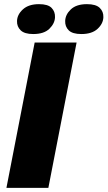

<svg xmlns="http://www.w3.org/2000/svg" viewBox="-20 -905 518 925"><path d="M11 0 147 -700H349L213 0ZM140 -741Q98 -741 79.5 -759Q61 -777 62 -804Q63 -835 90.5 -860Q118 -885 168 -885Q211 -885 228.5 -867Q246 -849 245 -822Q244 -792 218 -766.5Q192 -741 140 -741ZM372 -741Q329 -741 311 -759Q293 -777 294 -804Q295 -835 321.5 -860Q348 -885 399 -885Q442 -885 460.5 -867Q479 -849 478 -822Q477 -791 450 -766Q423 -741 372 -741Z"/></svg>

Font: REM ExtraBold
Style: Italic
Weight: 800
Italic angle: -11°
Designer: Octavio Pardo
Foundry: Ashler Design
Version: Version 1.005;gftools[0.9.28]